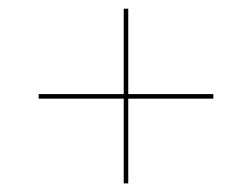

<svg xmlns="http://www.w3.org/2000/svg" viewBox="-20 -437 583 444"><path d="M266.1 -12.9V-208.9H69.4V-219.4H266.1V-416.9H276.6V-219.4H473.4V-208.9H276.6V-12.9Z"/></svg>

Font: Playfair 144pt SemiExpanded Light
Style: Regular
Weight: 300
Width: 6
Designer: Claus Eggers Sørensen
Foundry: Claus Eggers Sørensen
Version: Version 2.203